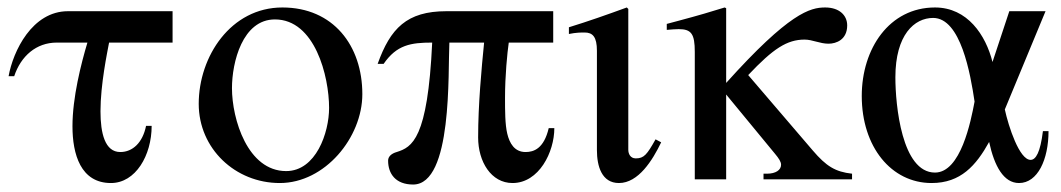

<svg xmlns="http://www.w3.org/2000/svg" viewBox="-20 -480 2841 514"><path d="M442 -366V-450H162C66 -450 15 -343 3 -276H18C36 -330 77 -366 132 -366H214C197 -309 174 -219 174 -142C174 -67 196 10 277 10C343 10 386 -64 386 -143H371C362 -98 335 -73 302 -73C261 -73 249 -123 249 -182C249 -254 267 -339 272 -366Z M861 -191C861 -125 826 -22 746 -22C643 -22 601 -161 601 -244C601 -313 629 -428 716 -428C823 -428 861 -276 861 -191ZM950 -228C950 -358 872 -460 736 -460C598 -460 512 -329 512 -202C512 -82 610 10 729 10C850 10 950 -112 950 -228Z M1449 -137C1436 -82 1409 -73 1387 -73C1357 -73 1344 -97 1338 -122C1332 -147 1332 -184 1332 -218C1332 -278 1338 -338 1342 -366H1461V-450H1175C1069 -450 1025 -404 991 -309H1007C1042 -360 1080 -366 1137 -366C1125 -107 1083 -86 1042 -73C1028 -69 1019 -61 1019 -50C1019 -15 1039 14 1086 14C1192 14 1179 -288 1183 -366H1276C1269 -296 1260 -199 1260 -112C1260 -47 1295 10 1352 10C1423 10 1464 -73 1464 -137Z M1735 -107C1712 -66 1704 -56 1682 -56C1667 -56 1662 -69 1662 -79V-456L1658 -460C1606 -441 1555 -423 1503 -407V-389C1522 -393 1536 -393 1545 -393C1567 -393 1578 -381 1578 -344V-78C1578 -35 1591 10 1637 10C1689 10 1727 -51 1750 -99Z M2261 0V-15C2216 -20 2192 -35 2156 -77L1983 -279C2050 -350 2087 -374 2134 -374C2155 -374 2175 -363 2198 -363C2219 -363 2248 -374 2248 -412C2248 -439 2227 -460 2189 -460C2149 -460 2093 -446 1924 -258V-458L1920 -460C1881 -448 1855 -440 1795 -424L1765 -416V-400C1778 -401 1787 -402 1797 -402C1831 -402 1840 -389 1840 -341V0H1924V-227L2055 -68C2065 -56 2071 -47 2071 -39C2071 -25 2057 -15 2033 -15H2024V0Z M2589 -208C2579 -155 2552 -18 2483 -18C2394 -18 2377 -199 2377 -273C2377 -387 2428 -432 2478 -432C2552 -432 2578 -282 2589 -208ZM2772 -129C2765 -72 2753 -52 2739 -52C2709 -52 2680 -141 2670 -187L2779 -450H2682L2637 -314C2619 -386 2570 -460 2483 -460C2361 -460 2287 -350 2287 -223C2287 -87 2366 10 2474 10C2552 10 2593 -37 2628 -100C2642 -35 2667 10 2708 10C2758 10 2787 -53 2787 -129Z"/></svg>

Font: XITS
Style: Regular
Weight: 400
Designer: MicroPress Inc., with final additions and corrections provided by Coen Hoffman, Elsevier (retired)
Version: Version 1.302